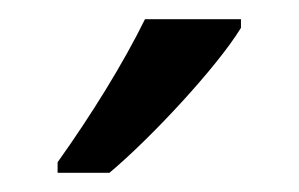

<svg xmlns="http://www.w3.org/2000/svg" viewBox="-20 -786 311 200"><path d="M231 -757V-766H131C109 -721 75 -666 40 -617V-606H94C137 -642 206 -716 231 -757Z"/></svg>

Font: Noto Sans Lao Condensed
Style: Regular
Weight: 400
Width: 3
Designer: Monotype Design Team
Foundry: Monotype Imaging Inc.
Version: Version 2.004